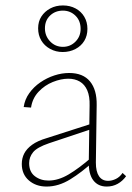

<svg xmlns="http://www.w3.org/2000/svg" viewBox="-20 -681 483 705"><path d="M372 4Q340 4 322.5 -19Q305 -42 306 -87L309 -293Q310 -327 300.5 -349Q291 -371 273 -381.5Q255 -392 231 -392Q204 -392 174 -380Q144 -368 121.5 -344Q99 -320 94 -286L67 -288Q71 -316 87.5 -339Q104 -362 128 -378.5Q152 -395 179.5 -404Q207 -413 234 -413Q285 -413 310.5 -382Q336 -351 335 -295L332 -84Q332 -51 343.5 -34Q355 -17 377 -17Q391 -17 405.5 -24Q420 -31 430 -46L443 -34Q430 -16 412 -6Q394 4 372 4ZM151 4Q112 4 86 -18.5Q60 -41 60 -79Q60 -100 69 -117.5Q78 -135 98 -149.5Q118 -164 152 -174L320 -228L325 -210L160 -155Q116 -140 101.5 -122Q87 -104 87 -82Q87 -50 108 -34Q129 -18 158 -18Q194 -18 232 -40.5Q270 -63 316 -103L322 -87Q281 -49 238 -22.5Q195 4 151 4ZM210 -490Q185 -490 164 -501.5Q143 -513 131.5 -532.5Q120 -552 120 -577Q120 -602 132 -620.5Q144 -639 164.5 -650Q185 -661 211 -661Q237 -661 257.5 -650Q278 -639 289.5 -619.5Q301 -600 301 -575Q301 -550 289.5 -531Q278 -512 257 -501Q236 -490 210 -490ZM211 -509Q238 -509 257 -528Q276 -547 276 -575Q276 -605 257 -623.5Q238 -642 211 -642Q183 -642 164 -624Q145 -606 145 -577Q145 -549 164 -529Q183 -509 211 -509Z"/></svg>

Font: Ysabeau Office Thin
Style: Regular
Weight: 250
Designer: Christian Thalmann (Catharsis Fonts)
Version: Version 2.001;gftools[0.9.30]; featfreeze: tnum,lnum,ss02